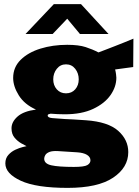

<svg xmlns="http://www.w3.org/2000/svg" viewBox="-20 -743 674 934"><path d="M309 171Q156 171 81 136.2Q6 101.5 6 52Q6 27 20.5 10.8Q35 -5.5 54.5 -14.5Q74 -23.5 90 -27.5Q106 -31.5 109 -32Q101.5 -36 84 -45.5Q66.5 -55 51.2 -72.8Q36 -90.5 36 -119Q36 -150 65.2 -176Q94.5 -202 155 -210Q99 -235 71.5 -279Q44 -323 44 -364Q44 -416 80.5 -452Q117 -488 176.8 -506.5Q236.5 -525 307 -525Q362.5 -525 396.5 -514Q430.5 -503 459 -488Q473.5 -493.5 493.8 -501.2Q514 -509 537.2 -518Q560.5 -527 584 -536.5Q607.5 -546 629 -555L628 -417L540 -405Q543 -394 544.5 -381.8Q546 -369.5 546 -365Q546 -321 517.5 -280.2Q489 -239.5 433 -213.2Q377 -187 295 -187Q283 -187 261 -187.8Q239 -188.5 226 -190Q218.5 -188.5 215.2 -186.8Q212 -185 212 -181Q212 -170.5 234.5 -168.5Q257 -166.5 295 -164Q308.5 -163.5 336.8 -162Q365 -160.5 398 -158Q505.5 -150.5 554.8 -106.8Q604 -63 604 -3Q604 72 530 121.5Q456 171 309 171ZM339 69Q390 69 405 60Q420 51 420 37Q420 20.5 403 10.2Q386 0 356 -2L262 -8Q235 -9.5 220.5 -3.8Q206 2 200.5 11.2Q195 20.5 195 29Q195 53.5 230 61.2Q265 69 339 69ZM301 -289Q329 -289 346 -308.5Q363 -328 363 -357Q363 -386.5 346 -408.2Q329 -430 301 -430Q273.5 -430 256.2 -408.2Q239 -386.5 239 -357Q239 -328 256.2 -308.5Q273.5 -289 301 -289ZM369 -577.5 307 -652 236 -577.5H104L242 -723H374L508 -577.5Z"/></svg>

Font: Public Sans Black
Style: Regular
Weight: 900
Designer: The Public Sans Project Authors: Dan O. Williams and USWDS (Libre Franklin designed by Pablo Impallari and Rodrigo Fuenz
Version: Version 1.007